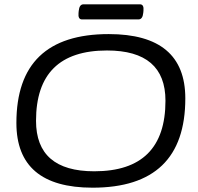

<svg xmlns="http://www.w3.org/2000/svg" viewBox="-20 -864 917 890"><path d="M409 6Q56 6 56 -294Q56 -706 484 -706Q839 -706 839 -408Q839 6 409 6ZM417 -70Q747 -70 747 -397Q747 -630 476 -630Q147 -630 147 -304Q147 -70 417 -70ZM360 -774Q341 -774 344 -804L345 -814Q348 -844 367 -844H629Q648 -844 645 -814L644 -804Q641 -774 622 -774Z"/></svg>

Font: Asap Expanded Expanded Regular
Style: Italic
Weight: 400
Width: 7
Italic angle: -6°
Designer: Pablo Cosgaya
Foundry: Omnibus-Type
Version: Version 3.001; ttfautohint (v1.8.4.7-5d5b)